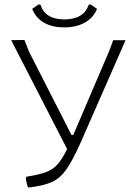

<svg xmlns="http://www.w3.org/2000/svg" viewBox="-20 -814 593 841"><path d="M530 -638 333 -189Q297 -109 270.5 -71.5Q244 -34 209 -17.5Q174 -1 109 7L102 6Q96 -10 93 -34L96 -40Q152 -49 181.5 -60Q211 -71 231.5 -93.5Q252 -116 274 -161L29 -638L87 -639L107 -588L293 -223H301L458 -590L476 -638ZM405 -775Q389 -736 351.5 -715Q314 -694 261 -694Q209 -694 173 -714.5Q137 -735 121 -775L148 -794H157Q177 -729 262 -729Q347 -729 369 -794H378Z"/></svg>

Font: Luna Sans Light
Style: Regular
Weight: 300
Designer: Juan Pablo del Peral
Foundry: Huerta Tipografica
Version: Version 2.001; ttfautohint (v1.5)